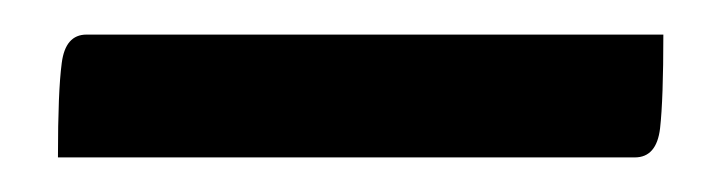

<svg xmlns="http://www.w3.org/2000/svg" viewBox="-20 18 417 111"><path d="M13.5 109Q13.5 70.7 15.7 54.4Q17.8 38 30 38H363.5Q363.5 75.4 361.6 92.2Q359.6 109 347 109Z"/></svg>

Font: Yanone Kaffeesatz ExtraLight
Style: Regular
Weight: 200
Designer: Yanone (Cyrillic: Daniel Pouzeot, Huerta Tipografica, and Cyreal)
Foundry: Yanone
Version: Version 2.003